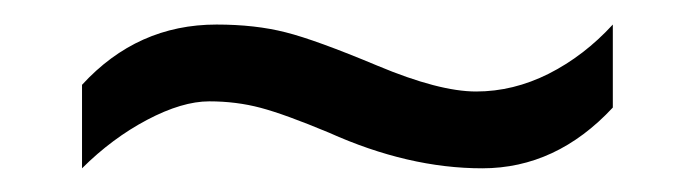

<svg xmlns="http://www.w3.org/2000/svg" viewBox="-20 -408 573 158"><path d="M47.5 -269.5V-338.2Q93 -387.8 158.2 -387.8Q190.1 -387.8 215.1 -381.4Q240.1 -375.1 290.7 -353.9Q341.3 -332.7 371.8 -332.7Q402.4 -332.7 431.5 -347.3Q460.6 -362 484.3 -387.8V-319.5Q437.8 -269.5 376.9 -269.5Q316 -269.5 250.8 -298.8Q214.4 -314 194.4 -319.3Q174.4 -324.6 152.2 -324.6Q129.9 -324.6 101.1 -309.4Q72.3 -294.2 47.5 -269.5Z"/></svg>

Font: KhulaRegular
Style: Regular
Weight: 400
Designer: Erin McLaughlin, Steve Matteson
Version: Version 1.001;PS 1.0;hotconv 1.0.72;makeotf.lib2.5.5900; ttf